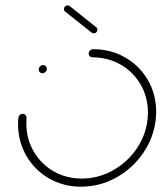

<svg xmlns="http://www.w3.org/2000/svg" viewBox="-20 -704 611 724"><path d="M125.9 -441.5Q125.9 -448.5 130.9 -453.5Q135.9 -458.5 142.6 -458.5Q148.5 -458.5 152.6 -454.4Q156.7 -450.4 156.7 -444.4Q156.7 -437.8 151.5 -432.8Q146.3 -427.8 139.6 -427.8Q133.7 -427.8 129.8 -431.7Q125.9 -435.6 125.9 -441.5ZM314.4 -501.9Q314.4 -508.5 319.4 -513.5Q324.4 -518.5 331.1 -518.5Q397.8 -518.5 452.2 -487.2Q506.7 -455.9 537.8 -401.9Q568.9 -347.8 568.9 -282.2Q568.9 -271.1 567.8 -259.3Q561.5 -188.9 521.5 -129.3Q481.5 -69.6 418.9 -34.8Q356.3 0 285.9 0Q219.3 0 164.8 -31.3Q110.4 -62.6 79.3 -116.7Q48.1 -170.7 48.1 -236.3Q48.1 -247.8 49.3 -259.3Q49.6 -265.6 54.4 -270.2Q59.3 -274.8 65.6 -274.8Q71.9 -274.8 76.1 -270.2Q80.4 -265.6 80 -259.3Q79.3 -252.2 79.3 -238.9Q79.3 -181.1 106.7 -133.5Q134.1 -85.9 181.9 -58.3Q229.6 -30.7 288.1 -30.7Q350.4 -30.7 405.6 -61.5Q460.7 -92.2 496.1 -144.6Q531.5 -197 537 -259.3Q537.8 -265.9 537.8 -279.6Q537.8 -337.4 510.4 -385Q483 -432.6 435.2 -460.2Q387.4 -487.8 328.5 -487.8Q322.6 -487.8 318.5 -491.9Q314.4 -495.9 314.4 -501.9ZM221.1 -669.6Q221.1 -675.6 225.2 -679.6Q229.3 -683.7 234.8 -683.7Q239.6 -683.7 242.2 -681.5L343 -601.1Q347.4 -597.8 347.4 -592.2Q347.4 -586.3 343.3 -582.2Q339.3 -578.1 333.3 -578.1Q329.3 -578.1 326.3 -580.4L225.2 -660.7Q221.1 -663.7 221.1 -669.6Z"/></svg>

Font: 26F Galaxy Sans Ultra Light
Style: Italic
Weight: 200
Italic angle: -5°
Designer: C₂₉H₂₅N₃O₅
Version: Version 1.200